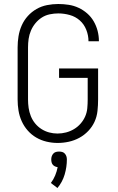

<svg xmlns="http://www.w3.org/2000/svg" viewBox="-20 -702 590 959"><path d="M268 12Q240 12 212.5 5.5Q185 -1 161 -15Q137 -29 118.5 -50Q100 -71 88.5 -96.5Q77 -122 72.5 -149.5Q68 -177 68 -205V-465Q68 -493 72.5 -521Q77 -549 88.5 -575Q100 -601 119 -622Q138 -643 162.5 -657Q187 -671 215 -676.5Q243 -682 271 -682Q297 -682 323 -678Q349 -674 372.5 -663Q396 -652 415.5 -635Q435 -618 448 -595.5Q461 -573 467.5 -548Q474 -523 474 -497V-496H422Q422 -525 411 -553Q400 -581 378.5 -600Q357 -619 328.5 -627Q300 -635 271 -635Q250 -635 228.5 -630.5Q207 -626 189 -614.5Q171 -603 157 -586Q143 -569 134.5 -549Q126 -529 123 -508Q120 -487 120 -465V-205Q120 -184 123 -163Q126 -142 134 -122Q142 -102 155.5 -85.5Q169 -69 187 -57.5Q205 -46 225.5 -40.5Q246 -35 267 -35Q289 -35 310 -40.5Q331 -46 349.5 -57Q368 -68 382.5 -84.5Q397 -101 405.5 -120.5Q414 -140 416 -161.5Q418 -183 418 -205V-313H275V-360H470V-205Q470 -177 467 -148.5Q464 -120 452.5 -94.5Q441 -69 421 -48Q401 -27 376 -13.5Q351 0 323.5 6Q296 12 268 12ZM267 237 234 212Q247 195 255.5 174.5Q264 154 268 133Q261 132 254.5 129Q248 126 243.5 120.5Q239 115 237.5 108Q236 101 236 94Q236 86 238.5 78.5Q241 71 246.5 65Q252 59 259.5 57Q267 55 275 55Q283 55 290.5 57Q298 59 303.5 65Q309 71 311.5 78.5Q314 86 314 94Q314 132 303 169.5Q292 207 267 237Z"/></svg>

Font: Lode Dark
Style: Regular
Weight: 400
Monospace: yes
Designer: Belleve Invis
Foundry: Belleve Invis
Version: Version 29.2.0; ttfautohint (v1.8.3)